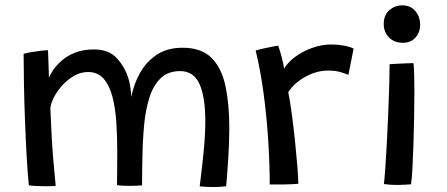

<svg xmlns="http://www.w3.org/2000/svg" viewBox="-20 -706 1714 736"><path d="M90.5 4.5Q86 -40.5 82.2 -106.2Q78.5 -172 75.8 -244.5Q73 -317 71.8 -384.2Q70.5 -451.5 70.5 -499.5Q80.5 -503 98.8 -506Q117 -509 135.2 -511.2Q153.5 -513.5 164 -513.5Q164.5 -503 165.2 -480.5Q166 -458 166.8 -436.5Q167.5 -415 167.5 -408Q171.5 -418.5 183.2 -436.5Q195 -454.5 215.8 -473Q236.5 -491.5 267.5 -504Q298.5 -516.5 340.5 -516.5Q397.5 -516.5 428.5 -482.2Q459.5 -448 473 -403Q478 -385.5 480.2 -368Q482.5 -350.5 483.5 -334Q492 -381.5 515.8 -424.8Q539.5 -468 580 -495.5Q620.5 -523 680 -523Q752.5 -523 791.2 -483.8Q830 -444.5 844.5 -375.2Q859 -306 859 -215.5Q859 -161 855 -99Q851 -37 847 8Q822.5 11 797.5 11Q785.5 11 772.2 10.2Q759 9.5 745.5 8.5Q755 -65.5 761 -128.5Q767 -191.5 767 -241Q767 -335.5 744.5 -384.5Q722 -433.5 670.5 -433.5Q624 -433.5 595.8 -406Q567.5 -378.5 552.8 -332Q538 -285.5 532.5 -227Q527 -168.5 526 -106.5Q525.5 -80 525 -51.8Q524.5 -23.5 524.5 4.5Q517 5 504.8 5.8Q492.5 6.5 480 6.5Q465.5 6.5 450.8 5.8Q436 5 428.5 3.5Q429 -30 429.2 -61Q429.5 -92 429.5 -123Q429.5 -181 426 -235.8Q422.5 -290.5 411.2 -334.2Q400 -378 377.5 -404Q355 -430 317.5 -430Q289.5 -430 264.2 -415.5Q239 -401 219 -379Q199 -357 187 -333.5Q175 -310 173 -292Q177.5 -172 184.5 -91Q191.5 -10 193.5 6.5Q189.5 7 177.5 7.5Q165.5 8 157 8Q137.5 8 119 7Q100.5 6 90.5 4.5Z M1069 -443Q1084 -468 1112.8 -489Q1141.5 -510 1177.8 -522.8Q1214 -535.5 1250.5 -535.5Q1274 -535.5 1298 -531.2Q1322 -527 1335.5 -519.5L1315.5 -419Q1303.5 -424 1284.8 -429.8Q1266 -435.5 1238.5 -435.5Q1194 -435.5 1151.5 -412.2Q1109 -389 1085 -353Q1092 -318 1098.8 -267.5Q1105.5 -217 1111 -164Q1116.5 -111 1120 -67.2Q1123.5 -23.5 1123.5 -1.5Q1102 0.5 1071 1Q1040 1.5 1014 1Q1014 -77 1008.2 -167.2Q1002.5 -257.5 990.5 -347.2Q978.5 -437 960 -512.5Q973.5 -516.5 991.8 -520.5Q1010 -524.5 1025.5 -527.5Q1041 -530.5 1046.5 -531Q1052.5 -514 1059.8 -487Q1067 -460 1069 -443Z M1525 -542Q1491 -542 1471 -562.5Q1451 -583 1451 -614Q1451 -648.5 1472.5 -667Q1494 -685.5 1522.5 -685.5Q1553 -685.5 1571.8 -664Q1590.5 -642.5 1590.5 -610.5Q1590.5 -582.5 1572.8 -562.2Q1555 -542 1525 -542ZM1555.5 0.5Q1548 1 1533.2 2Q1518.5 3 1503 3Q1475.5 3 1451.5 -0.5Q1453.5 -13.5 1456.5 -54.2Q1459.5 -95 1462.5 -151Q1465.5 -207 1468 -266.5Q1470.5 -326 1472 -377.5Q1473.5 -429 1473.5 -460Q1481 -460.5 1499.2 -461.5Q1517.5 -462.5 1536.5 -463.2Q1555.5 -464 1565 -464Q1568.5 -432.5 1568.5 -360Q1568.5 -313.5 1567.5 -258.2Q1566.5 -203 1564.8 -150.2Q1563 -97.5 1560.8 -57Q1558.5 -16.5 1555.5 0.5Z"/></svg>

Font: Grandstander
Style: Regular
Weight: 400
Designer: Tyler Finck
Foundry: Etcetera Type Co
Version: Version 1.200; ttfautohint (v1.8.3)